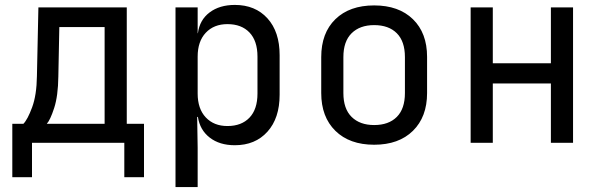

<svg xmlns="http://www.w3.org/2000/svg" viewBox="-20 -580 2440 780"><path d="M30 140V-77H75Q92 -94 110.5 -144Q129 -194 130 -271L136 -550H495V-77H565V140H485V0H110V140ZM170 -77H405V-470H221L217 -269Q216 -190 200 -141Q184 -92 170 -77Z M693 180V-550H783V-445H784Q791 -499 831.5 -529.5Q872 -560 934 -560Q1017 -560 1066.5 -505.5Q1116 -451 1116 -356V-195Q1116 -100 1066.5 -45Q1017 10 934 10Q872 10 832 -21Q792 -52 784 -105H781L783 20V180ZM904 -68Q961 -68 993.5 -102Q1026 -136 1026 -200V-350Q1026 -414 993.5 -448Q961 -482 904 -482Q849 -482 816 -447Q783 -412 783 -350V-200Q783 -138 816 -103Q849 -68 904 -68Z M1500 8Q1400 8 1342.5 -48.5Q1285 -105 1285 -202V-348Q1285 -446 1342.5 -502Q1400 -558 1500 -558Q1600 -558 1657.5 -502Q1715 -446 1715 -349V-202Q1715 -105 1657.5 -48.5Q1600 8 1500 8ZM1500 -72Q1559 -72 1592 -105Q1625 -138 1625 -202V-348Q1625 -412 1592 -445Q1559 -478 1500 -478Q1442 -478 1408.5 -445Q1375 -412 1375 -348V-202Q1375 -138 1408.5 -105Q1442 -72 1500 -72Z M1892 0V-550H1982V-323H2218V-550H2308V0H2218V-241H1982V0Z"/></svg>

Font: JetBrainsMono NF
Style: Regular
Weight: 400
Designer: Philipp Nurullin, Konstantin Bulenkov
Foundry: JetBrains
Version: Version 2.251; ttfautohint (v1.8.3);Nerd Fonts 2.2.2